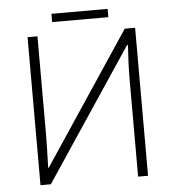

<svg xmlns="http://www.w3.org/2000/svg" viewBox="-53 -807 777 857"><g transform="rotate(-5 335.0 -379.0)"><path d="M93.8 -663.1H138.2V-229.5Q138.2 -183.1 134.8 -74.2H137.2L529.3 -663.1H575.7V0H531.2V-430.7Q531.2 -504.4 537.1 -589.4H533.2L140.1 0H93.8ZM209 -757.8H460.9V-720.7H209Z"/></g></svg>

Font: Bpm'online Open Sans Light
Style: Regular
Weight: 300
Foundry: Ascender Corporation
Version: Version 1.10